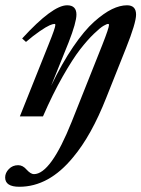

<svg xmlns="http://www.w3.org/2000/svg" viewBox="-50 -445 540 734"><path d="M25.9 0 136.7 -277.3Q161.6 -338.9 161.6 -349.6Q161.6 -353.5 157.7 -353.5Q151.9 -353.5 139.4 -348.1Q127 -342.8 102.3 -325.9Q77.6 -309.1 49.3 -284.7L34.7 -297.9Q150.9 -424.8 206.5 -424.8Q242.2 -424.8 242.2 -389.2Q242.2 -359.4 212.4 -283.2L145.5 -117.2Q187 -203.1 229.7 -265.9Q272.5 -328.6 309.8 -361.8Q347.2 -395 377.9 -409.9Q408.7 -424.8 435.5 -424.8Q470.2 -424.8 470.2 -389.2Q470.2 -357.4 431.6 -260.7L356.4 -71.8Q299.3 73.2 229.5 156.2Q137.2 269 23.9 269Q-30.3 269 -30.3 233.4Q-30.3 215.8 -16.1 201.2Q-2 186.5 19.5 186.5Q37.1 186.5 51.3 203.1Q67.4 220.7 79.6 220.7Q144 220.7 224.1 20.5L341.3 -273.9Q366.7 -338.4 366.7 -349.6Q366.7 -353.5 362.8 -353.5Q358.4 -353.5 345.9 -346.4Q333.5 -339.4 308.8 -315.7Q284.2 -292 256.1 -255.9Q228 -219.7 189.7 -152.6Q151.4 -85.4 114.3 0Z"/></svg>

Font: Elstob 18pt SemiBold
Style: Italic
Weight: 600
Italic angle: -20°
Designer: Peter S. Baker
Version: Version 1.015